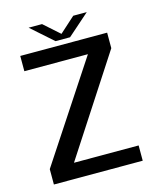

<svg xmlns="http://www.w3.org/2000/svg" viewBox="-107 -780 706 856"><g transform="rotate(-15 246.0 -352.0)"><path d="M35 0H445V-70.5H142.5L143 -65L439.5 -521V-592.5H38.5V-522H336L335.5 -527.5L35 -71ZM207.5 -615.5H274.5L375.5 -704.5H313L241.5 -640L169 -704.5H107Z"/></g></svg>

Font: Anybody UltraCondensed Thin
Style: Regular
Weight: 400
Version: Version 1.111